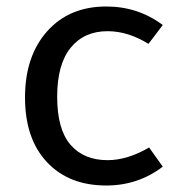

<svg xmlns="http://www.w3.org/2000/svg" viewBox="-20 -559 551 591"><path d="M307 -539Q405 -539 481 -482L437 -424Q374 -463 311 -463Q239 -463 197.5 -412Q156 -361 156 -261Q156 -161 197 -113.5Q238 -66 311 -66Q372 -66 439 -105L481 -46Q405 12 307 12Q192 12 124.5 -60Q57 -132 57 -259Q57 -386 125 -462.5Q193 -539 307 -539Z"/></svg>

Font: Fira Sans
Style: Regular
Weight: 400
Designer: Carrois Corporate & Edenspiekermann AG
Foundry: Carrois Corporate GbR & Edenspiekermann AG
Version: Version 4.106;PS 004.106;hotconv 1.0.70;makeotf.lib2.5.58329